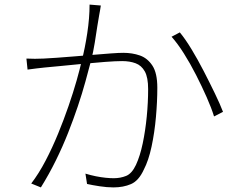

<svg xmlns="http://www.w3.org/2000/svg" viewBox="-20 -797 1040 836"><path d="M419 -773Q418 -764 416 -754Q414 -744 412 -732Q409 -718 404 -684.5Q399 -651 392.5 -610.5Q386 -570 377 -535Q366 -493 352 -442Q338 -391 319 -334.5Q300 -278 276.5 -218.5Q253 -159 223.5 -99Q194 -39 158 19L116 2Q149 -41 178.5 -97.5Q208 -154 233 -215Q258 -276 278.5 -335.5Q299 -395 313.5 -446Q328 -497 336 -533Q350 -587 360 -653Q370 -719 370 -777ZM763 -656Q787 -627 814 -582.5Q841 -538 867 -487.5Q893 -437 915.5 -390.5Q938 -344 951 -310L912 -290Q901 -326 880 -373.5Q859 -421 833.5 -471Q808 -521 780.5 -564.5Q753 -608 727 -637ZM95 -542Q115 -541 132 -541Q149 -541 170 -542Q192 -543 227 -545.5Q262 -548 304.5 -551.5Q347 -555 388.5 -558.5Q430 -562 464 -564.5Q498 -567 517 -567Q556 -567 589 -555.5Q622 -544 643.5 -511.5Q665 -479 665 -415Q665 -355 659 -287.5Q653 -220 640 -159Q627 -98 606 -58Q584 -10 550.5 4.5Q517 19 474 19Q446 19 413.5 14Q381 9 359 4L352 -41Q375 -34 397.5 -29.5Q420 -25 440 -23Q460 -21 475 -21Q504 -21 529 -31Q554 -41 572 -79Q590 -118 601.5 -173Q613 -228 619 -289.5Q625 -351 625 -409Q625 -460 610.5 -486Q596 -512 570.5 -521.5Q545 -531 512 -531Q484 -531 438 -527.5Q392 -524 340 -519Q288 -514 243 -509.5Q198 -505 174 -503Q160 -502 138.5 -499Q117 -496 100 -494Z"/></svg>

Font: Noto Sans TC ExtraLight
Style: Regular
Weight: 250
Designer: Ryoko NISHIZUKA  (kana, bopomofo & ideographs); Paul D. Hunt (Latin, Greek & Cyrillic); Sandoll Communications , Soo-you
Foundry: Adobe
Version: Version 2.004-H2;hotconv 1.0.118;makeotfexe 2.5.65603